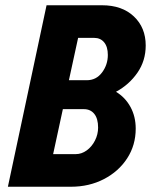

<svg xmlns="http://www.w3.org/2000/svg" viewBox="-20 -710 585 730"><path d="M10 0 157 -690H368Q444 -690 489 -647.5Q534 -605 534 -537Q534 -479 502.5 -433.5Q471 -388 421 -361Q456 -340 476 -303.5Q496 -267 496 -221Q496 -158 463.5 -108Q431 -58 375 -29Q319 0 250 0ZM242 -405H310Q346 -405 368 -434.5Q390 -464 390 -501Q390 -532 376 -549Q362 -566 338 -566H277ZM182 -124H268Q290 -124 309.5 -138Q329 -152 341 -175.5Q353 -199 353 -225Q353 -259 338.5 -277Q324 -295 299 -295H219Z"/></svg>

Font: Radio Canada Condensed
Style: Bold Italic
Weight: 700
Width: 3
Italic angle: -12°
Designer: Charles Daoud, Etienne Aubert Bonn, Alexandre Saumier Demers, Jacques Le Bailly
Foundry: Radio-Canada
Version: Version 2.104; ttfautohint (v1.8.4.7-5d5b);gftools[0.9.28.de